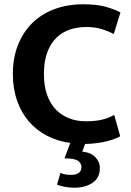

<svg xmlns="http://www.w3.org/2000/svg" viewBox="-20 -661 610 896"><path d="M380 -95Q426 -95 458 -103Q490 -111 513 -125L541 -25Q518 -12 477.5 -1.5Q437 9 377 11L364 47Q403 50 424.5 72Q446 94 446 123Q446 169 412 192Q378 215 327 215Q302 215 280.5 210.5Q259 206 246 201L262 146Q274 151 285.5 153Q297 155 313 155Q335 155 347.5 146Q360 137 360 118Q360 101 344 89.5Q328 78 281 78L308 6Q248 -2 198.5 -28Q149 -54 114 -95Q79 -136 59.5 -192Q40 -248 40 -316Q40 -390 63.5 -450Q87 -510 129.5 -552.5Q172 -595 233 -618Q294 -641 369 -641Q433 -641 474.5 -629Q516 -617 542 -603L511 -502Q485 -516 453.5 -525.5Q422 -535 383 -535Q342 -535 306 -523Q270 -511 243 -484.5Q216 -458 200.5 -416.5Q185 -375 185 -316Q185 -259 200 -217.5Q215 -176 241.5 -149Q268 -122 303.5 -108.5Q339 -95 380 -95Z"/></svg>

Font: Mukta Malar
Style: Bold
Weight: 700
Designer: Aadarsh Rajan, Girish Dalvi, Yashodeep Gholap
Foundry: Ek Type
Version: Version 2.538;PS 1.000;hotconv 16.6.51;makeotf.lib2.5.65220;